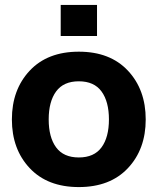

<svg xmlns="http://www.w3.org/2000/svg" viewBox="-20 -740 634 772"><path d="M494.4 -64Q422.9 12.2 296.9 12.2Q170.9 12.2 99.4 -64Q27.8 -140.1 27.8 -259.8Q27.8 -379.4 99.4 -455.8Q170.9 -532.2 296.9 -532.2Q422.9 -532.2 494.4 -455.8Q565.9 -379.4 565.9 -259.8Q565.9 -140.1 494.4 -64ZM205.6 -372.3Q175.8 -331.5 175.8 -259.8Q175.8 -188 205.6 -147.5Q235.4 -106.9 296.9 -106.9Q358.4 -106.9 388.2 -147.5Q418 -188 418 -259.8Q418 -331.5 388.2 -372.3Q358.4 -413.1 296.9 -413.1Q235.4 -413.1 205.6 -372.3ZM224.1 -595.2V-720.2H370.1V-595.2Z"/></svg>

Font: Aspekta 400
Style: Bold
Weight: 700
Designer: Ivo Dolenc
Version: Version 2.000